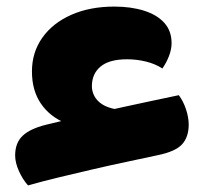

<svg xmlns="http://www.w3.org/2000/svg" viewBox="-20 -525 611 583"><path d="M327 -505Q378 -505 417.5 -492.5Q457 -480 479 -455.5Q501 -431 501 -394Q501 -375 493 -354.5Q485 -334 473 -317Q452 -331 423.5 -338Q395 -345 366 -345Q312 -345 285.5 -323Q259 -301 259 -263Q259 -248 266.5 -233.5Q274 -219 290 -208.5Q306 -198 333 -193L180 -151Q132 -170 104.5 -210Q77 -250 77 -308Q77 -366 108.5 -410.5Q140 -455 196.5 -480Q253 -505 327 -505ZM523 -236Q537 -217 545 -192.5Q553 -168 553 -147Q553 -109 533 -87Q513 -65 460 -54Q414 -44 364 -33.5Q314 -23 262.5 -11Q211 1 161 13Q111 25 65 38Q49 20 37.5 -5.5Q26 -31 26 -53Q26 -91 48.5 -112.5Q71 -134 119 -146Q151 -154 189.5 -163Q228 -172 270.5 -181.5Q313 -191 356.5 -200.5Q400 -210 442.5 -219Q485 -228 523 -236Z"/></svg>

Font: Baloo Bhaijaan 2 ExtraBold
Style: Regular
Weight: 800
Designer: Sanskriti Dholi, Noopur Datye and Ek Type
Foundry: Ek Type
Version: Version 1.701